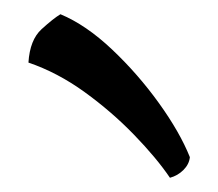

<svg xmlns="http://www.w3.org/2000/svg" viewBox="-20 -869 307 270"><path d="M247 -648Q246 -638 238 -630Q230 -622 219 -619Q200 -647 168.5 -679.5Q137 -712 99 -739.5Q61 -767 20 -781Q22 -813 38.5 -828Q55 -843 65 -849Q101 -834 137.5 -799.5Q174 -765 203.5 -724Q233 -683 247 -648Z"/></svg>

Font: Merienda Light
Style: Regular
Weight: 300
Designer: Eduardo Rodriguez Tunni
Foundry: Eduardo Rodriguez Tunni
Version: Version 2.001; ttfautohint (v1.8.4.7-5d5b)